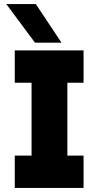

<svg xmlns="http://www.w3.org/2000/svg" viewBox="-20 -929 488 949"><path d="M53 0V-160H136V-520H53V-680H393V-520H313V-160H393V0ZM153 -718 11 -909H157L284 -718Z"/></svg>

Font: Teachers ExtraBold
Style: Regular
Weight: 800
Designer: Alfredo Marco Pradil, Chank Diesel
Version: Version 1.001